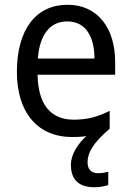

<svg xmlns="http://www.w3.org/2000/svg" viewBox="-20 -566 550 807"><path d="M348 116C348 76 371 35 441 -25V-100C391 -75 347 -63 290 -63C193 -63 140 -127 138 -252H464V-306C464 -447 391 -546 264 -546C132 -546 51 -443 51 -264C51 -94 137 10 284 10C305 10 325 9 343 6C309 37 278 81 278 127C278 187 309 221 377 221C401 221 418 217 435 212V156C426 158 411 162 393 162C365 162 348 147 348 116ZM263 -476C342 -476 377 -409 377 -320H139C147 -421 190 -476 263 -476Z"/></svg>

Font: Noto Sans Lao SemiCondensed
Style: Regular
Weight: 400
Width: 4
Designer: Monotype Design Team
Foundry: Monotype Imaging Inc.
Version: Version 2.004